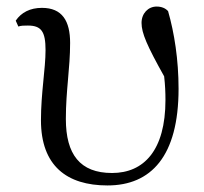

<svg xmlns="http://www.w3.org/2000/svg" viewBox="-20 -551 622 586"><path d="M308 15C441 15 525 -74 525 -280C525 -369 512 -451 493 -517C485 -526 473 -531 458 -531C432 -531 412 -510 412 -481C412 -450 429 -411 481 -318C484 -292 485 -269 485 -246C485 -92 419 -23 322 -23C224 -23 181 -80 181 -188C181 -275 194 -342 194 -420C194 -487 170 -527 108 -527C72 -527 45 -513 28 -488L36 -470C44 -473 54 -473 65 -473C106 -473 119 -455 119 -398C119 -341 105 -267 105 -184C105 -45 184 15 308 15Z"/></svg>

Font: Harano Aji Mincho KR
Style: Regular
Weight: 400
Foundry: Masamichi Hosoda
Version: HaranoAjiMinchoKR-Regular version 20230610;ttx 4.39.4